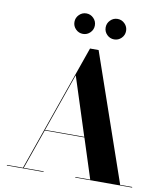

<svg xmlns="http://www.w3.org/2000/svg" viewBox="-101 -1049 986 1133"><g transform="rotate(10 392.0 -482.5)"><path d="M450.2 -903.9Q450.2 -929.1 468.2 -947.2Q486.2 -965.4 511.4 -965.4Q536.6 -965.4 554.6 -947.2Q572.6 -929.1 572.6 -903.9Q572.6 -878.7 554.6 -860.7Q536.6 -842.7 511.4 -842.7Q486.2 -842.7 468.2 -860.7Q450.2 -878.7 450.2 -903.9ZM263.2 -903.9Q263.2 -929.1 281.2 -947.2Q299.2 -965.4 324.4 -965.4Q349.6 -965.4 367.6 -947.2Q385.6 -929.1 385.6 -903.9Q385.6 -878.7 367.6 -860.7Q349.6 -842.7 324.4 -842.7Q299.2 -842.7 281.2 -860.7Q263.2 -878.7 263.2 -903.9ZM17.5 -3.5H113.5L381 -765H432.5L696 -3.5H768V0H427.5V-3.5H516.5L439.5 -242.5H202L118 -3.5H237.5V0H17.5ZM325.5 -595 203 -246H438Z"/></g></svg>

Font: Bodoni* 48pt
Style: Bold
Weight: 700
Version: Version 2.3